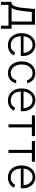

<svg xmlns="http://www.w3.org/2000/svg" viewBox="1582 -2174 748 3951"><g transform="rotate(90 1955.5 -199.0)"><path d="M18.8 155.2V-64.3H65.3Q81.3 -83.5 93.9 -102.3Q106.5 -121.1 115.9 -147Q125.4 -172.9 132.6 -213.6Q139.9 -254.3 145.2 -317.1L165.1 -545.5H488.3V-64.3H571.4V155.2H508.2V0H81.3V155.2ZM142 -64.3H423.7V-480.1H226.9L209.9 -317.1Q199.9 -232.2 186.3 -167.1Q172.6 -101.9 142 -64.3Z M911.9 11.4Q835.6 11.4 779.8 -24.3Q724.1 -60 693.7 -123.4Q663.4 -186.8 663.4 -269.5Q663.4 -352.3 693.7 -416.2Q724.1 -480.1 777.9 -516.5Q831.7 -552.9 902.3 -552.9Q961.6 -552.9 1014.4 -524Q1067.1 -495 1100.1 -435.7Q1133.2 -376.4 1133.2 -285.2V-253.9H726.9Q729 -159.4 778.8 -103Q828.5 -46.5 911.9 -46.5Q970.2 -46.5 1007.1 -73Q1044 -99.4 1059.7 -136L1119.7 -116.5Q1101.2 -65 1047.6 -26.8Q994 11.4 911.9 11.4ZM727.3 -309.7H1068.5Q1068.5 -362.2 1047.4 -404.3Q1026.3 -446.4 988.8 -470.9Q951.3 -495.4 902.3 -495.4Q852.6 -495.4 814.5 -470.2Q776.3 -445 753.6 -402.7Q730.8 -360.4 727.3 -309.7Z M1485.1 11.4Q1411.9 11.4 1357.6 -25.2Q1303.3 -61.8 1273.6 -125.4Q1244 -188.9 1244 -270.2Q1244 -352.3 1274.3 -416.2Q1304.7 -480.1 1358.7 -516.5Q1412.6 -552.9 1484 -552.9Q1538.7 -552.9 1583.3 -531.6Q1627.8 -510.3 1656.6 -472.3Q1685.4 -434.3 1692.8 -383.5H1628.9Q1619 -430 1581.1 -462.7Q1543.3 -495.4 1485.1 -495.4Q1432.9 -495.4 1392.8 -467.2Q1352.6 -438.9 1330.1 -388.7Q1307.5 -338.4 1307.5 -272.4Q1307.5 -206 1329.7 -155Q1351.9 -104 1391.9 -75.3Q1431.8 -46.5 1485.1 -46.5Q1539.4 -46.5 1578.8 -76.7Q1618.3 -106.9 1629.3 -159.1H1693.2Q1686.1 -109.7 1658.2 -71.2Q1630.3 -32.7 1586.1 -10.7Q1541.9 11.4 1485.1 11.4Z M2049 11.4Q1972.7 11.4 1916.9 -24.3Q1861.2 -60 1830.8 -123.4Q1800.4 -186.8 1800.4 -269.5Q1800.4 -352.3 1830.8 -416.2Q1861.2 -480.1 1915 -516.5Q1968.8 -552.9 2039.4 -552.9Q2098.7 -552.9 2151.5 -524Q2204.2 -495 2237.2 -435.7Q2270.2 -376.4 2270.2 -285.2V-253.9H1864Q1866.1 -159.4 1915.8 -103Q1965.6 -46.5 2049 -46.5Q2107.2 -46.5 2144.2 -73Q2181.1 -99.4 2196.7 -136L2256.7 -116.5Q2238.3 -65 2184.7 -26.8Q2131 11.4 2049 11.4ZM1864.3 -309.7H2205.6Q2205.6 -362.2 2184.5 -404.3Q2163.4 -446.4 2125.9 -470.9Q2088.4 -495.4 2039.4 -495.4Q1989.7 -495.4 1951.5 -470.2Q1913.4 -445 1890.6 -402.7Q1867.9 -360.4 1864.3 -309.7Z M2355.8 -481.2V-545.5H2782V-481.2H2601.6V0H2538.4V-481.2Z M2882.1 -481.2V-545.5H3308.2V-481.2H3127.8V0H3064.6V-481.2Z M3633.9 11.4Q3557.5 11.4 3501.8 -24.3Q3446 -60 3415.7 -123.4Q3385.3 -186.8 3385.3 -269.5Q3385.3 -352.3 3415.7 -416.2Q3446 -480.1 3499.8 -516.5Q3553.6 -552.9 3624.3 -552.9Q3683.6 -552.9 3736.3 -524Q3789.1 -495 3822.1 -435.7Q3855.1 -376.4 3855.1 -285.2V-253.9H3448.9Q3451 -159.4 3500.7 -103Q3550.4 -46.5 3633.9 -46.5Q3692.1 -46.5 3729 -73Q3766 -99.4 3781.6 -136L3841.6 -116.5Q3823.2 -65 3769.5 -26.8Q3715.9 11.4 3633.9 11.4ZM3449.2 -309.7H3790.5Q3790.5 -362.2 3769.4 -404.3Q3748.2 -446.4 3710.8 -470.9Q3673.3 -495.4 3624.3 -495.4Q3574.6 -495.4 3536.4 -470.2Q3498.2 -445 3475.5 -402.7Q3452.8 -360.4 3449.2 -309.7Z"/></g></svg>

Font: Inter UI Light
Style: Regular
Weight: 300
Designer: Rasmus Andersson
Foundry: rsms
Version: 3.2;8d6f07862